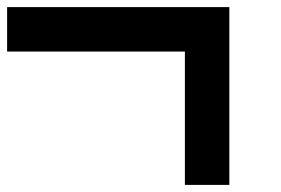

<svg xmlns="http://www.w3.org/2000/svg" viewBox="-20 -520 790 540"><path d="M500 0V-375H0V-500H625V0Z"/></svg>

Font: Galmuri7 Regular
Style: Regular
Weight: 400
Designer: Lee Minseo (quiple)
Version: Version 2.399;hotconv 1.1.1;makeotfexe 2.6.0 DEVELOPMENT